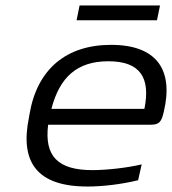

<svg xmlns="http://www.w3.org/2000/svg" viewBox="-20 -673 629 702"><path d="M579 -265C615 -417 554 -509 386 -509C223 -509 116 -421 88 -256L86 -244C52 -80 115 9 300 9C355 9 423 1 485 -14L498 -72C444 -59 368 -51 318 -51C189 -51 142 -104 156 -217H532C563 -217 571 -229 579 -265ZM168 -275C198 -391 262 -449 376 -449C493 -449 531 -389 508 -275ZM260 -599H554L565 -653H271Z"/></svg>

Font: LT Wave Light
Style: Italic
Weight: 300
Designer: Daniel Lyons
Version: Version 2.5 (Glyphs App)